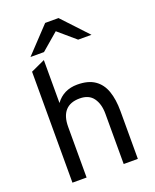

<svg xmlns="http://www.w3.org/2000/svg" viewBox="-166 -1015 895 1109"><g transform="rotate(-20 281.5 -460.5)"><path d="M83 0V-682L170 -722V-458Q193.5 -490.5 226.8 -506.8Q260 -523 302 -523Q368.5 -523 408.8 -495.5Q449 -468 467 -416.8Q485 -365.5 485 -294V0H398V-309Q398 -369 371.2 -406Q344.5 -443 288 -443Q229.5 -443 199.8 -409.8Q170 -376.5 170 -311V0ZM103.5 -765 250.5 -921H332.5L478.5 -765H396.5L291.5 -855L186.5 -765Z"/></g></svg>

Font: Undotted
Style: Regular
Weight: 400
Designer: Delve Withrington, Dave Bailey, Thomas Jockin
Foundry: Delve Fonts LLC
Version: Version 4.000